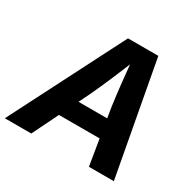

<svg xmlns="http://www.w3.org/2000/svg" viewBox="-183 -898 1081 1068"><g transform="rotate(30 357.5 -364.0)"><path d="M-25.4 0 345.7 -727.5H540.5L674.8 0H514.6L457 -351.6Q447.8 -418 439 -498.3Q430.2 -578.6 421.4 -673.8H455.6Q417 -580.6 383.1 -500.2Q349.1 -419.9 316.9 -351.6L144.5 0ZM159.2 -166.5 178.7 -284.2H564.9L545.4 -166.5Z"/></g></svg>

Font: Inter 18pt
Style: Bold Italic
Weight: 700
Italic angle: -9.3988°
Designer: Rasmus Andersson
Foundry: rsms
Version: Version 4.001;git-66647c0bb